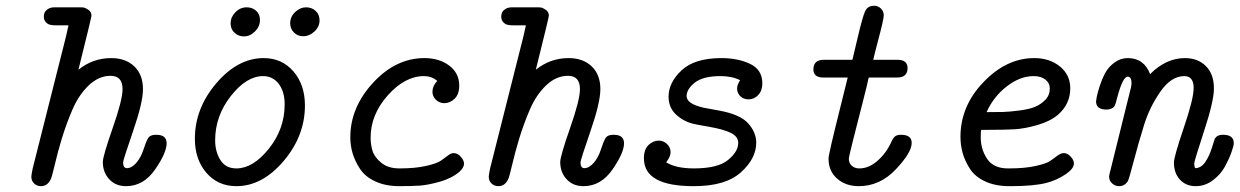

<svg xmlns="http://www.w3.org/2000/svg" viewBox="-20 -636 4268 661"><path d="M87.9 -27.8Q87.9 -33.7 92.8 -57.1L203.1 -494.1Q207 -508.3 215.8 -548.8H172.9Q151.9 -548.8 144 -554.2Q130.9 -563 130.9 -578.1Q130.9 -584 132.8 -590.6Q134.8 -597.2 143.8 -604Q152.8 -610.8 168 -610.8H254.9Q258.8 -610.8 265.9 -610.4Q272.9 -609.9 283.9 -602.5Q294.9 -595.2 294.9 -582Q294.9 -576.2 250 -396Q299.8 -436 362.8 -436Q412.6 -436 442.4 -407.5Q472.2 -378.9 472.2 -329.1Q472.2 -283.2 438 -184.1Q403.8 -85 403.8 -77.1Q403.8 -57.1 417 -57.1Q433.1 -57.1 449.2 -75.2Q465.3 -94.2 473.6 -120.1Q481.9 -146 489 -158.9Q496.1 -171.9 515.1 -171.9H519Q553.2 -171.9 553.7 -143.1Q553.7 -109.9 513.9 -52.5Q474.1 4.9 414.1 4.9Q377.9 4.9 356 -19Q334 -43 334 -78.1Q334 -98.1 367.9 -195.1Q401.9 -292 401.9 -329.1Q401.9 -375 360.8 -375Q319.8 -375 285.4 -342Q251 -309.1 229.5 -259Q208 -209 193.1 -159.9Q178.2 -110.8 168.2 -67.4Q158.2 -23.9 153.8 -17.1Q142.6 4.9 121.1 4.9Q106.9 4.9 97.4 -4.4Q87.9 -13.7 87.9 -27.8Z M650.9 -158.2Q650.9 -263.2 724.9 -349.6Q798.8 -436 887.7 -436Q950.7 -436 990.2 -390.1Q1029.8 -344.2 1029.8 -272.9Q1029.8 -168 956.3 -81.5Q882.8 4.9 793.9 4.9Q730 4.9 690.4 -41.3Q650.9 -87.4 650.9 -158.2ZM720.7 -152.8Q720.7 -113.8 738.8 -85Q756.8 -56.2 793.9 -56.2Q851.1 -56.2 905.5 -124Q960 -191.9 960 -276.9Q960 -320.8 939.5 -347.4Q918.9 -374 885.7 -374Q828.6 -374 774.7 -305.4Q720.7 -236.8 720.7 -152.8ZM773.9 -555.7Q773.9 -576.7 790.3 -593.8Q806.6 -610.8 829.6 -610.8Q848.6 -610.8 861.8 -598.9Q875 -586.9 875 -566.9Q875 -544.9 857.9 -527.8Q840.8 -510.7 819.8 -510.7Q800.8 -510.7 787.4 -523.2Q773.9 -535.6 773.9 -555.7ZM979 -556.2Q979 -578.1 996.1 -594.5Q1013.2 -610.8 1034.2 -610.8Q1053.2 -610.8 1066.7 -598.4Q1080.1 -585.9 1080.1 -565.9Q1080.1 -543.9 1062.5 -527.6Q1044.9 -511.2 1023.9 -511.2Q1004.9 -511.2 991.9 -524.2Q979 -537.1 979 -556.2Z M1186 -163.1Q1186 -266.1 1264.4 -351.1Q1342.8 -436 1440.9 -436Q1492.7 -436 1526.9 -409.9Q1561 -383.8 1561 -341.8Q1561 -311 1544.9 -295.9Q1528.8 -280.8 1509.8 -280.8Q1492.7 -280.8 1480.7 -292.5Q1468.8 -304.2 1468.8 -319.8Q1468.8 -339.8 1484.9 -356.9V-357.9Q1465.8 -374 1439.9 -374Q1374 -374 1314.9 -307.6Q1255.9 -241.2 1255.9 -162.1Q1255.9 -138.2 1262.5 -116.7Q1269 -95.2 1292.5 -75.7Q1315.9 -56.2 1355 -56.2Q1409.2 -56.2 1446.5 -64.7Q1483.9 -73.2 1497.3 -82.5Q1510.7 -91.8 1521.7 -100.3Q1532.7 -108.9 1541 -108.9Q1555.2 -108.9 1565.9 -96.9Q1576.7 -85 1577.6 -73.2Q1577.6 -59.1 1562 -44.9Q1535.2 -22 1494.4 -10.5Q1453.6 1 1426.3 2.9Q1398.9 4.9 1355 4.9Q1307.1 4.9 1272 -11.5Q1236.8 -27.8 1219.2 -54.9Q1201.7 -82 1193.8 -108.6Q1186 -135.3 1186 -163.1Z M1662.6 -27.8Q1662.6 -33.7 1667.5 -57.1L1777.8 -494.1Q1781.7 -508.3 1790.5 -548.8H1747.6Q1726.6 -548.8 1718.8 -554.2Q1705.6 -563 1705.6 -578.1Q1705.6 -584 1707.5 -590.6Q1709.5 -597.2 1718.5 -604Q1727.5 -610.8 1742.7 -610.8H1829.6Q1833.5 -610.8 1840.6 -610.4Q1847.7 -609.9 1858.6 -602.5Q1869.6 -595.2 1869.6 -582Q1869.6 -576.2 1824.7 -396Q1874.5 -436 1937.5 -436Q1987.3 -436 2017.1 -407.5Q2046.9 -378.9 2046.9 -329.1Q2046.9 -283.2 2012.7 -184.1Q1978.5 -85 1978.5 -77.1Q1978.5 -57.1 1991.7 -57.1Q2007.8 -57.1 2023.9 -75.2Q2040 -94.2 2048.3 -120.1Q2056.6 -146 2063.7 -158.9Q2070.8 -171.9 2089.8 -171.9H2093.8Q2127.9 -171.9 2128.4 -143.1Q2128.4 -109.9 2088.6 -52.5Q2048.8 4.9 1988.8 4.9Q1952.6 4.9 1930.7 -19Q1908.7 -43 1908.7 -78.1Q1908.7 -98.1 1942.6 -195.1Q1976.6 -292 1976.6 -329.1Q1976.6 -375 1935.5 -375Q1894.5 -375 1860.1 -342Q1825.7 -309.1 1804.2 -259Q1782.7 -209 1767.8 -159.9Q1752.9 -110.8 1742.9 -67.4Q1732.9 -23.9 1728.5 -17.1Q1717.3 4.9 1695.8 4.9Q1681.6 4.9 1672.1 -4.4Q1662.6 -13.7 1662.6 -27.8Z M2196.8 -90.8Q2196.8 -121.6 2212.6 -136.7Q2228.5 -151.9 2247.6 -151.9Q2263.7 -151.9 2276.1 -140.4Q2288.6 -128.9 2288.6 -111.8Q2288.6 -96.7 2273.4 -77.1Q2307.6 -56.2 2368.7 -56.2Q2450.7 -56.2 2486.1 -85Q2521.5 -113.8 2521.5 -144Q2521.5 -166 2496.1 -178.5Q2470.7 -190.9 2421.6 -199.5Q2372.6 -208 2365.7 -210Q2331.5 -218.8 2306.6 -242.4Q2281.7 -266.1 2281.7 -303.2Q2281.7 -352.1 2326.7 -394Q2371.6 -436 2463.4 -436Q2520.5 -436 2562.5 -416Q2604.5 -396 2604.5 -349.1Q2604.5 -324.2 2590.6 -309.1Q2576.7 -293.9 2556.6 -293.9Q2540.5 -293.9 2529.1 -304.4Q2517.6 -314.9 2517.6 -332Q2517.6 -343.3 2527.8 -359.9Q2500 -374 2460.4 -374Q2400.4 -374 2372.1 -351.6Q2343.8 -329.1 2343.8 -305.2Q2343.8 -278.3 2402.8 -265.1Q2408.7 -264.2 2452.6 -255.9Q2527.8 -242.7 2555.7 -211.4Q2583.5 -180.2 2583.5 -145Q2583.5 -89.8 2530.5 -42.5Q2477.5 4.9 2369.6 4.9Q2368.7 4.9 2367.7 4.9Q2196.8 4.9 2196.8 -90.8Z M2780.3 -397Q2780.3 -430.2 2816.4 -430.2H2914.6Q2921.4 -460 2932.6 -505.9Q2949.7 -579.1 2958.5 -597.7Q2967.3 -616.2 2989.7 -616.2Q3002.9 -616.2 3012.7 -606.7Q3022.5 -597.2 3022.5 -583Q3022.5 -576.2 3017.1 -552.5Q3011.7 -528.8 3001.7 -491.5Q2991.7 -454.1 2986.3 -430.2H3069.3Q3104.5 -430.2 3104.5 -401.9Q3104.5 -369.1 3068.4 -369.1Q3067.9 -369.1 3067.4 -369.1H2970.7Q2966.8 -349.1 2949.2 -280.5Q2931.6 -211.9 2917 -154.1Q2902.3 -96.2 2902.3 -88.9Q2902.3 -74.7 2912.4 -65.4Q2922.4 -56.2 2938.5 -56.2Q2970.7 -56.2 3000.5 -82Q3030.3 -107.9 3047.4 -145Q3054.2 -160.2 3060.8 -166Q3067.4 -171.9 3081.5 -171.9H3082.5Q3118.7 -171.9 3118.7 -144Q3118.7 -110.8 3064 -53Q3009.3 4.9 2936.5 4.9Q2891.6 4.9 2862.1 -21Q2832.5 -46.9 2832.5 -88.9Q2832.5 -89.8 2832.5 -90.8Q2832.5 -105 2869.6 -252.9Q2886.7 -322.8 2898.4 -369.1H2814.5Q2780.3 -369.1 2780.3 -397Z M3286.6 -165Q3286.6 -271 3366 -353.5Q3445.3 -436 3540.5 -436Q3593.8 -436 3629.2 -407Q3664.6 -377.9 3664.6 -332Q3664.6 -277.8 3622.6 -241.2Q3595.7 -218.3 3551.5 -205.6Q3507.3 -192.9 3472.9 -190.9Q3438.5 -189 3382.3 -189H3358.4Q3356.4 -187 3356.4 -163.1Q3356.4 -122.1 3378.4 -89.1Q3400.4 -56.2 3450.2 -56.2H3452.6Q3508.8 -56.2 3546.1 -64.7Q3583.5 -73.2 3596.4 -82.5Q3609.4 -91.8 3620.8 -100.3Q3632.3 -108.9 3642.6 -108.9Q3654.8 -108.9 3666 -96.9Q3677.2 -85 3677.2 -73.2Q3677.2 -55.2 3647.9 -35.6Q3618.7 -16.1 3584.5 -6.8Q3540.5 4.9 3460.9 4.9Q3458 4.9 3454.6 4.9Q3406.7 4.9 3371.6 -11.5Q3336.4 -27.8 3318.8 -55.4Q3301.3 -83 3293.9 -110.1Q3286.6 -137.2 3286.6 -165ZM3376.5 -250Q3410.6 -250 3432.1 -250.5Q3453.6 -251 3488 -255.4Q3522.5 -259.8 3542.5 -267.8Q3562.5 -275.9 3578.4 -292Q3594.2 -308.1 3594.2 -331.1Q3594.2 -350.1 3578.9 -362.1Q3563.5 -374 3538.6 -374Q3491.7 -374 3446 -338.6Q3400.4 -303.2 3376.5 -250Z M3753.4 -287.1Q3753.4 -290 3755.9 -303Q3758.3 -315.9 3765.9 -339.4Q3773.4 -362.8 3784.4 -383.8Q3795.4 -404.8 3816.4 -420.4Q3837.4 -436 3862.3 -436Q3918.5 -436 3939.5 -380.9Q3994.6 -436 4059.1 -436Q4104 -436 4131.6 -408.4Q4159.2 -380.9 4159.2 -331.1Q4159.2 -288.1 4125.2 -184.6Q4091.3 -81.1 4091.3 -73.2Q4091.3 -64.5 4094.2 -57.1Q4115.2 -57.1 4129.4 -78.1Q4143.6 -99.1 4152.3 -127.4Q4161.1 -155.8 4162.1 -158.2Q4170.4 -171.9 4188 -171.9Q4188.5 -171.9 4189.5 -171.9H4191.4Q4227.5 -171.9 4227.5 -143.1Q4227.5 -134.3 4219.5 -111.6Q4211.4 -88.9 4196.8 -62Q4182.1 -35.2 4155.3 -15.1Q4128.4 4.9 4096.2 4.9Q4063 4.9 4042.2 -17.6Q4021.5 -40 4021.5 -76.2Q4021.5 -96.2 4055.4 -196Q4089.4 -295.9 4089.4 -333Q4089.4 -374 4057.1 -374Q4012.2 -374 3974.9 -320.6Q3937.5 -267.1 3918 -203.6Q3898.4 -140.1 3882.3 -78.6Q3866.2 -17.1 3862.3 -11.2Q3851.1 4.9 3832.5 4.9Q3819.3 4.9 3808.8 -4.6Q3798.3 -14.2 3798.3 -27.8Q3798.3 -33.7 3803.2 -50.8L3869.1 -316.9Q3875 -336.9 3875.5 -349.1Q3875.5 -372.1 3862.3 -372.1Q3845.2 -372.1 3826.2 -299.8Q3825.2 -296.9 3823.7 -291Q3822.3 -285.2 3821.3 -281.5Q3820.3 -277.8 3817.9 -272.9Q3815.4 -268.1 3812.3 -265.6Q3809.1 -263.2 3803.2 -261Q3797.4 -258.8 3790.5 -258.8H3788.1Q3753.4 -259.3 3753.4 -287.1Z"/></svg>

Font: CMU Typewriter Text
Style: Italic
Weight: 500
Italic angle: -14.04°
Version: Version 0.7.0